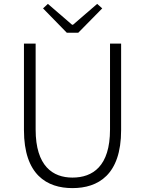

<svg xmlns="http://www.w3.org/2000/svg" viewBox="-20 -953 745 986"><path d="M323 -785H382L505 -910L479 -933L355 -826H350L226 -933L201 -910ZM352 13C484 13 602 -55 602 -285V-729H545V-288C545 -99 456 -41 352 -41C252 -41 163 -99 163 -288V-729H103V-285C103 -55 221 13 352 13Z"/></svg>

Font: Spoqa Han Sans Neo Light
Style: Regular
Weight: 300
Designer: [Spoqa Han Sans Neo] Dong-huui Kim  Younghwa Kang  Yujin Lee  [Noto Sans] Ryoko NISHIZUKA  (kana & ideographs); Paul D. 
Foundry: Spoqa (http://www.spoqa-han-sans.com)
Version: Version 1.000